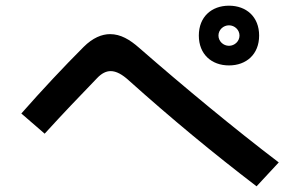

<svg xmlns="http://www.w3.org/2000/svg" viewBox="-20 -705 1040 675"><path d="M55 -306 137 -235C211 -316 248 -354 321 -430C337 -447 353 -455 369 -455C389 -455 410 -443 432 -423C585 -286 729 -167 882 -50L960 -134C806 -251 626 -400 469 -537C436 -566 404 -585 367 -585C338 -585 306 -572 274 -540C204 -470 130 -391 55 -306ZM679 -580C679 -514 724 -475 785 -475C846 -475 891 -514 891 -580C891 -646 846 -685 785 -685C724 -685 679 -646 679 -580ZM748 -580C748 -600 765 -616 785 -616C805 -616 822 -600 822 -580C822 -560 805 -544 785 -544C765 -544 748 -560 748 -580Z"/></svg>

Font: KT Kiyosuna Sans Bold
Style: Regular
Weight: 700
Designer: [Zen Kaku Gothic] Yoshimichi Ohira
Version: Version 1.010;Glyphs 3.1.2 (3151)